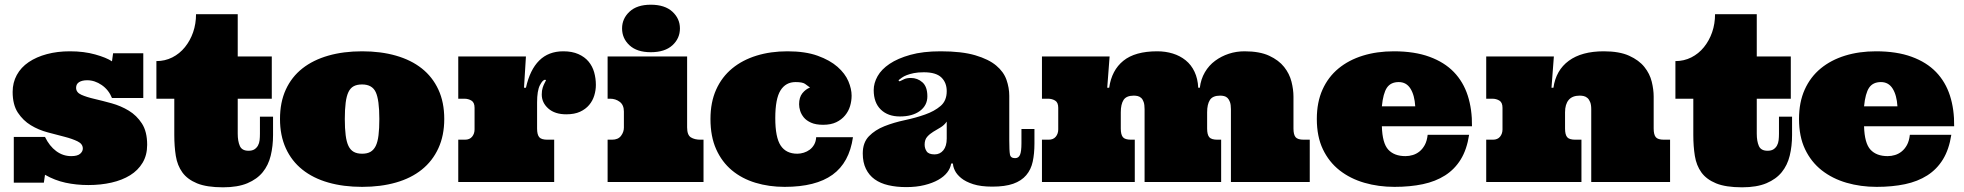

<svg xmlns="http://www.w3.org/2000/svg" viewBox="-20 -780 8417 823"><path d="M594.2 -359.9H460Q445.8 -395 416 -415.5Q386.2 -436 354 -436Q332 -436 319.1 -428Q306.2 -419.9 306.2 -403.8Q306.2 -383.8 328.6 -373.8Q351.1 -363.8 385 -356Q418.9 -348.1 458.5 -337.2Q498 -326.2 532 -305.7Q565.9 -285.2 588.4 -250.5Q610.8 -215.8 610.8 -159.2Q610.8 -115.2 591.3 -82.5Q571.8 -49.8 537.8 -28.8Q503.9 -7.8 458 2.7Q412.1 13.2 358.9 13.2Q307.1 13.2 261 3.2Q214.8 -6.8 172.9 -30.8L168 2.9H39.1V-192.9H172.9Q191.9 -153.8 220.9 -132.3Q250 -110.8 285.2 -110.8Q312 -110.8 323.5 -120.8Q335 -130.9 335 -143.1Q335 -163.1 312.5 -174.1Q290 -185.1 257.1 -193.6Q224.1 -202.1 184.6 -212.6Q145 -223.1 112.1 -243.2Q79.1 -263.2 56.6 -297.1Q34.2 -331.1 34.2 -386.2Q34.2 -425.8 52 -458.5Q69.8 -491.2 103 -513.7Q136.2 -536.1 181.2 -548.1Q226.1 -560.1 279.8 -560.1Q339.8 -560.1 387.9 -546.6Q436 -533.2 460 -517.1L464.8 -551.8H594.2Z M999 -719.2V-538.1H1145V-356.9H999V-207Q999 -174.8 1008.1 -154.3Q1017.1 -133.8 1045.4 -133.8Q1061 -133.8 1070.6 -139.9Q1080.1 -146 1085.7 -156Q1091.3 -166 1092.8 -179Q1094.2 -191.9 1094.2 -207V-279.8H1150.4V-201.2Q1150.4 -153.8 1140.4 -112.8Q1130.4 -71.8 1106.2 -42Q1082 -12.2 1040.5 5.4Q999 22.9 936 22.9Q866.2 22.9 824.7 5.9Q783.2 -11.2 761.7 -41Q740.2 -70.8 733.6 -111.8Q727.1 -152.8 727.1 -201.2V-356.9H650.4V-518.1Q687 -518.1 718.5 -533.9Q750 -549.8 772.7 -577.9Q795.4 -606 807.9 -642.1Q820.3 -678.2 820.3 -719.2Z M1180.2 -270Q1180.2 -341.8 1205.1 -396Q1230 -450.2 1276.1 -486.6Q1322.3 -522.9 1387.2 -541.5Q1452.1 -560.1 1532.2 -560.1Q1612.3 -560.1 1677.2 -541.5Q1742.2 -522.9 1788.1 -486.6Q1834 -450.2 1859.1 -396Q1884.3 -341.8 1884.3 -270Q1884.3 -199.2 1859.1 -144.5Q1834 -89.8 1788.1 -53Q1742.2 -16.1 1677.2 2.4Q1612.3 21 1532.2 21Q1452.1 21 1387.2 2.4Q1322.3 -16.1 1276.1 -53Q1230 -89.8 1205.1 -144.5Q1180.2 -199.2 1180.2 -270ZM1458 -270Q1458 -229 1461.7 -200.4Q1465.3 -171.9 1473.6 -154.5Q1481.9 -137.2 1496.1 -129.2Q1510.3 -121.1 1532.2 -121.1Q1554.2 -121.1 1568.1 -129.2Q1582 -137.2 1590.6 -154.5Q1599.1 -171.9 1602.5 -200.4Q1606 -229 1606 -270Q1606 -352.1 1590.6 -385Q1575.2 -418 1532.2 -418Q1510.3 -418 1496.1 -410.4Q1481.9 -402.8 1473.6 -385.5Q1465.3 -368.2 1461.7 -339.6Q1458 -311 1458 -270Z M2234.4 -538.1 2226.1 -403.8H2234.4Q2251.5 -481 2291.3 -520.5Q2331.1 -560.1 2394.5 -560.1Q2432.1 -560.1 2459.2 -548.1Q2486.3 -536.1 2502.9 -516.1Q2519.5 -496.1 2526.9 -470Q2534.2 -443.8 2534.2 -416Q2534.2 -393.1 2527.3 -370.6Q2520.5 -348.1 2505.4 -330.1Q2490.2 -312 2466.3 -301Q2442.4 -290 2407.2 -290Q2358.4 -290 2330.3 -314.9Q2302.2 -339.8 2302.2 -375Q2302.2 -392.1 2306.2 -404.1Q2310.1 -416 2314.2 -423.6Q2318.4 -431.2 2319.8 -434.6Q2321.3 -438 2316.4 -438Q2306.2 -438 2294.2 -414.6Q2282.2 -391.1 2282.2 -340.8V-229Q2282.2 -203.1 2291.3 -192.1Q2300.3 -181.2 2326.2 -181.2H2355.5V0H1944.3V-181.2H1973.1Q1993.2 -181.2 2003.7 -194.1Q2014.2 -207 2014.2 -225.1V-317.9Q2014.2 -340.8 2000.7 -348.9Q1987.3 -356.9 1970.2 -356.9H1944.3V-538.1Z M2925.3 -538.1V-233.9Q2925.3 -201.2 2941.4 -191.2Q2957.5 -181.2 2982.4 -181.2H2995.6V0H2584.5V-181.2H2603.5Q2629.4 -181.2 2641.8 -197.5Q2654.3 -213.9 2654.3 -232.9V-301.8Q2654.3 -330.1 2636.5 -343.5Q2618.7 -356.9 2595.2 -356.9H2584.5V-538.1ZM2646.5 -658.2Q2646.5 -700.2 2678.5 -730Q2710.4 -759.8 2769.5 -759.8Q2829.6 -759.8 2862.1 -730Q2894.5 -700.2 2894.5 -658.2Q2894.5 -615.2 2862.1 -585.7Q2829.6 -556.2 2769.5 -556.2Q2710.4 -556.2 2678.5 -585.7Q2646.5 -615.2 2646.5 -658.2Z M3390.1 -428.2Q3348.1 -428.2 3325.7 -392.6Q3303.2 -356.9 3303.2 -273.9Q3303.2 -190.9 3326.4 -156Q3349.6 -121.1 3397.5 -121.1Q3411.1 -121.1 3425.3 -125.5Q3439.5 -129.9 3450.9 -138.4Q3462.4 -147 3470 -160.4Q3477.5 -173.8 3478.5 -191.9H3636.2Q3620.6 -83 3548.6 -31Q3476.6 21 3343.3 21Q3276.4 21 3218.3 3.4Q3160.2 -14.2 3117.2 -50Q3074.2 -85.9 3049.8 -140.4Q3025.4 -194.8 3025.4 -270Q3025.4 -341.8 3049.8 -396Q3074.2 -450.2 3118.4 -486.6Q3162.6 -522.9 3222.9 -541.5Q3283.2 -560.1 3355.5 -560.1Q3432.1 -560.1 3484.9 -541Q3537.6 -522 3570.1 -493.4Q3602.5 -464.8 3616.5 -431.9Q3630.4 -398.9 3630.4 -370.1Q3630.4 -347.2 3623.8 -325.2Q3617.2 -303.2 3602.3 -285.2Q3587.4 -267.1 3564.5 -256.1Q3541.5 -245.1 3508.3 -245.1Q3476.6 -245.1 3456.5 -254.2Q3436.5 -263.2 3425.5 -276.6Q3414.6 -290 3409.9 -304.9Q3405.3 -319.8 3405.3 -333Q3405.3 -362.8 3419.4 -380.4Q3433.6 -397.9 3452.1 -404.8Q3441.4 -413.1 3430.4 -420.7Q3419.4 -428.2 3390.1 -428.2Z M3939.9 -470.2Q3915 -470.2 3897.2 -466.6Q3879.4 -462.9 3866.7 -458Q3854 -453.1 3845.7 -447Q3837.4 -440.9 3831.1 -436L3835.9 -431.2Q3845.2 -436 3856.2 -440.9Q3867.2 -445.8 3884.3 -445.8Q3913.1 -445.8 3934.1 -427Q3955.1 -408.2 3955.1 -367.2Q3955.1 -328.1 3923.1 -304.4Q3891.1 -280.8 3837.4 -280.8Q3786.1 -280.8 3755.6 -310.3Q3725.1 -339.8 3725.1 -394Q3725.1 -423.8 3741.7 -453.4Q3758.3 -482.9 3793.2 -506.3Q3828.1 -529.8 3882.1 -544.9Q3936 -560.1 4012.2 -560.1Q4103 -560.1 4160.6 -543Q4218.3 -525.9 4250.2 -499Q4282.2 -472.2 4294.2 -438Q4306.2 -403.8 4306.2 -369.1V-178.2Q4306.2 -133.8 4309.1 -117.9Q4312 -102.1 4331.1 -102.1Q4346.2 -102.1 4352.3 -116.5Q4358.4 -130.9 4358.4 -166V-227.1H4414.1V-165Q4414.1 -121.1 4406.7 -87.2Q4399.4 -53.2 4378.9 -29.1Q4358.4 -4.9 4323.2 7.6Q4288.1 20 4233.4 20Q4184.1 20 4151.6 9.5Q4119.1 -1 4100.1 -16.6Q4081.1 -32.2 4073 -49.1Q4064.9 -65.9 4064.9 -79.1H4057.1Q4054.2 -59.1 4040.3 -41Q4026.4 -22.9 4001.7 -9Q3977.1 4.9 3942.6 13.4Q3908.2 22 3864.3 22Q3822.3 22 3787.8 13.9Q3753.4 5.9 3729.2 -11.5Q3705.1 -28.8 3691.7 -56.4Q3678.2 -84 3678.2 -122.1Q3678.2 -168.9 3704.6 -196Q3731 -223.1 3771 -239Q3811 -254.9 3858.2 -264.9Q3905.3 -274.9 3945.3 -289.1Q3985.4 -303.2 4011.7 -325.7Q4038.1 -348.1 4038.1 -389.2Q4038.1 -425.8 4015.1 -448Q3992.2 -470.2 3939.9 -470.2ZM4038.1 -258.8Q4027.3 -243.2 4011.2 -233.6Q3995.1 -224.1 3980.2 -215.1Q3965.3 -206.1 3954.3 -193.6Q3943.4 -181.2 3943.4 -160.2Q3943.4 -144 3952.1 -131.1Q3960.9 -118.2 3986.3 -118.2Q4009.3 -118.2 4023.7 -136Q4038.1 -153.8 4038.1 -186Z M5154.3 -229Q5154.3 -203.1 5163.3 -192.1Q5172.4 -181.2 5198.2 -181.2H5214.4V0H4886.2V-312Q4886.2 -331.1 4882.3 -342.5Q4878.4 -354 4871.8 -360.1Q4865.2 -366.2 4856.7 -368.2Q4848.1 -370.1 4840.3 -370.1Q4808.1 -370.1 4796.1 -351.6Q4784.2 -333 4784.2 -298.8V-229Q4784.2 -203.1 4793.2 -192.1Q4802.2 -181.2 4828.1 -181.2H4844.2V0H4446.3V-181.2H4475.1Q4495.1 -181.2 4505.6 -194.1Q4516.1 -207 4516.1 -225.1V-317.9Q4516.1 -340.8 4502.7 -348.9Q4489.3 -356.9 4472.2 -356.9H4446.3V-538.1H4736.3L4726.1 -403.8H4734.4Q4745.1 -479 4795.2 -519.5Q4845.2 -560.1 4940.4 -560.1Q4976.1 -560.1 5007.1 -550.5Q5038.1 -541 5062.3 -521.5Q5086.4 -502 5100.3 -472.4Q5114.3 -442.9 5116.2 -403.8H5123Q5127.4 -440.9 5144.8 -470.5Q5162.1 -500 5188.7 -519.5Q5215.3 -539.1 5247.3 -549.6Q5279.3 -560.1 5314.5 -560.1Q5379.4 -560.1 5420.4 -541Q5461.4 -522 5484.4 -492.9Q5507.3 -463.9 5515.9 -429.9Q5524.4 -396 5524.4 -366.2V-229Q5524.4 -203.1 5533.4 -192.1Q5542.5 -181.2 5568.4 -181.2H5594.2V0H5256.3V-312Q5256.3 -331.1 5252.2 -342.5Q5248 -354 5241.7 -360.1Q5235.4 -366.2 5226.8 -368.2Q5218.3 -370.1 5210.4 -370.1Q5178.2 -370.1 5166.3 -351.6Q5154.3 -333 5154.3 -298.8Z M5903.3 -238.8Q5905.3 -166 5930.9 -138.4Q5956.5 -110.8 6004.4 -110.8Q6020.5 -110.8 6035.9 -115.5Q6051.3 -120.1 6064.5 -130.6Q6077.6 -141.1 6087.2 -158.4Q6096.7 -175.8 6099.6 -202.1H6277.3Q6267.6 -139.2 6241.5 -96.7Q6215.3 -54.2 6174.3 -28.1Q6133.3 -2 6078.9 9.5Q6024.4 21 5957.5 21Q5888.7 21 5828.1 3.4Q5767.6 -14.2 5721.9 -50Q5676.3 -85.9 5650.4 -140.4Q5624.5 -194.8 5624.5 -270Q5624.5 -341.8 5648.9 -396Q5673.3 -450.2 5717.5 -486.6Q5761.7 -522.9 5822 -541.5Q5882.3 -560.1 5954.6 -560.1Q6043.5 -560.1 6107.4 -536.6Q6171.4 -513.2 6211.9 -471.2Q6252.4 -429.2 6271.5 -370.1Q6290.5 -311 6289.6 -238.8ZM5975.6 -428.2Q5941.4 -428.2 5925 -404.1Q5908.7 -379.9 5903.3 -324.2H6046.4Q6043.5 -372.1 6025.9 -400.1Q6008.3 -428.2 5975.6 -428.2Z M6800.8 -312Q6800.8 -331.1 6796.1 -342.5Q6791.5 -354 6784.4 -360.1Q6777.3 -366.2 6768.6 -368.2Q6759.8 -370.1 6751.5 -370.1Q6719.7 -370.1 6704.1 -351.6Q6688.5 -333 6688.5 -298.8V-229Q6688.5 -203.1 6697.5 -192.1Q6706.5 -181.2 6732.4 -181.2H6758.8V0H6350.6V-181.2H6379.4Q6399.4 -181.2 6409.9 -194.1Q6420.4 -207 6420.4 -225.1V-317.9Q6420.4 -340.8 6407 -348.9Q6393.6 -356.9 6376.5 -356.9H6350.6V-538.1H6640.6L6630.4 -403.8H6638.7Q6649.4 -479 6704.6 -519.5Q6759.8 -560.1 6854.5 -560.1Q6921.4 -560.1 6963.4 -541Q7005.4 -522 7028.6 -492.9Q7051.8 -463.9 7060.1 -429.9Q7068.4 -396 7068.4 -366.2V-229Q7068.4 -203.1 7077.4 -192.1Q7086.4 -181.2 7112.3 -181.2H7138.7V0H6800.8Z M7510.3 -719.2V-538.1H7656.2V-356.9H7510.3V-207Q7510.3 -174.8 7519.3 -154.3Q7528.3 -133.8 7556.6 -133.8Q7572.3 -133.8 7581.8 -139.9Q7591.3 -146 7596.9 -156Q7602.5 -166 7604 -179Q7605.5 -191.9 7605.5 -207V-279.8H7661.6V-201.2Q7661.6 -153.8 7651.6 -112.8Q7641.6 -71.8 7617.4 -42Q7593.3 -12.2 7551.8 5.4Q7510.3 22.9 7447.3 22.9Q7377.4 22.9 7335.9 5.9Q7294.4 -11.2 7272.9 -41Q7251.5 -70.8 7244.9 -111.8Q7238.3 -152.8 7238.3 -201.2V-356.9H7161.6V-518.1Q7198.2 -518.1 7229.7 -533.9Q7261.2 -549.8 7283.9 -577.9Q7306.6 -606 7319.1 -642.1Q7331.5 -678.2 7331.5 -719.2Z M7970.2 -238.8Q7972.2 -166 7997.8 -138.4Q8023.4 -110.8 8071.3 -110.8Q8087.4 -110.8 8102.8 -115.5Q8118.2 -120.1 8131.3 -130.6Q8144.5 -141.1 8154.1 -158.4Q8163.6 -175.8 8166.5 -202.1H8344.2Q8334.5 -139.2 8308.3 -96.7Q8282.2 -54.2 8241.2 -28.1Q8200.2 -2 8145.8 9.5Q8091.3 21 8024.4 21Q7955.6 21 7895 3.4Q7834.5 -14.2 7788.8 -50Q7743.2 -85.9 7717.3 -140.4Q7691.4 -194.8 7691.4 -270Q7691.4 -341.8 7715.8 -396Q7740.2 -450.2 7784.4 -486.6Q7828.6 -522.9 7888.9 -541.5Q7949.2 -560.1 8021.5 -560.1Q8110.4 -560.1 8174.3 -536.6Q8238.3 -513.2 8278.8 -471.2Q8319.3 -429.2 8338.4 -370.1Q8357.4 -311 8356.4 -238.8ZM8042.5 -428.2Q8008.3 -428.2 7991.9 -404.1Q7975.6 -379.9 7970.2 -324.2H8113.3Q8110.4 -372.1 8092.8 -400.1Q8075.2 -428.2 8042.5 -428.2Z"/></svg>

Font: Ultra
Style: Regular
Weight: 400
Designer: Astigmatic (AOETI)
Foundry: Astigmatic (AOETI)
Version: Version 1.001